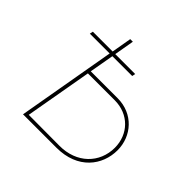

<svg xmlns="http://www.w3.org/2000/svg" viewBox="-174 -871 1042 1042"><g transform="rotate(45 346.5 -350.0)"><path d="M137 0H393C557 0 638 -109 638 -225C638 -333 558 -425 438 -425H232L257 -566H409L413 -585H260L280 -700H260L240 -585H88L84 -566H236ZM161 -20 229 -406H435C543 -406 618 -327 618 -224C618 -108 531 -18 396 -19Z"/></g></svg>

Font: Fixel Display Thin
Style: Italic
Weight: 100
Italic angle: -10°
Designer: AlfaBravo + MacPaw
Foundry: Kyrylo Tkachov, Marchela Mozhyna, Serhii Makarenko, Maria Weinstein, Zakhar Kryvoshyya
Version: Version 1.210;Glyphs 3.2 (3217)